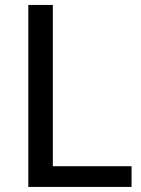

<svg xmlns="http://www.w3.org/2000/svg" viewBox="-20 -736 554 756"><path d="M498 -81.5H188V-716.5H91.5V0H498Z"/></svg>

Font: LatoLatin
Style: Regular
Weight: 400
Designer: Lukasz Dziedzic with Adam Twardoch and Botio Nikoltchev
Foundry: tyPoland Lukasz Dziedzic
Version: Version 2.015; 2015-08-06; http://www.latofonts.com/